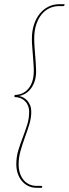

<svg xmlns="http://www.w3.org/2000/svg" viewBox="-20 -771 326 912"><path d="M118.5 -240Q118.5 -271 99 -290.5Q79.5 -310 48.5 -310L49.5 -320Q68 -320 84.5 -327Q101 -334 113.5 -348.2Q126 -362.5 133.2 -383.8Q140.5 -405 140.5 -434Q140.5 -452 139 -471.5Q137.5 -491 136 -510.5Q134.5 -530 133 -549.5Q131.5 -569 131.5 -587Q131.5 -624 141.5 -654.2Q151.5 -684.5 169 -706Q186.5 -727.5 210 -739.2Q233.5 -751 260.5 -751H286.5V-747Q285 -742 279.5 -742H259.5Q236 -742 214.8 -732Q193.5 -722 177.5 -702.5Q161.5 -683 152 -654Q142.5 -625 142.5 -587Q142.5 -569 144 -549.2Q145.5 -529.5 147 -509.2Q148.5 -489 150 -469.5Q151.5 -450 151.5 -433Q151.5 -403 143.5 -381.8Q135.5 -360.5 123.5 -346.2Q111.5 -332 97.2 -324.5Q83 -317 70.5 -315Q81 -313 91.2 -307.5Q101.5 -302 109.8 -292.8Q118 -283.5 123.2 -270.5Q128.5 -257.5 128.5 -241Q128.5 -210 119 -179.5Q109.5 -149 98.2 -118.2Q87 -87.5 77.8 -55.5Q68.5 -23.5 68.5 10Q68.5 33 74.8 51.8Q81 70.5 92.2 84Q103.5 97.5 119.5 104.8Q135.5 112 154.5 112H175.5Q180.5 112 180.5 117L179.5 121H153.5Q131.5 121 113.8 112.2Q96 103.5 83.5 88.2Q71 73 64.2 52.8Q57.5 32.5 57.5 9Q57.5 -26 67 -57Q76.5 -88 88 -118Q99.5 -148 109 -177.8Q118.5 -207.5 118.5 -240Z"/></svg>

Font: Lato Hairline
Style: Italic
Weight: 100
Italic angle: -7°
Designer: Lukasz Dziedzic
Foundry: tyPoland Lukasz Dziedzic
Version: Version 2.007; 2014-02-27